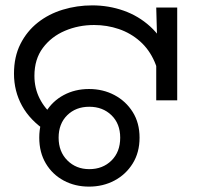

<svg xmlns="http://www.w3.org/2000/svg" viewBox="-20 -686 741 714"><path d="M153 -198Q92 -238 62 -292.5Q32 -347 32 -412Q32 -475 56 -522.5Q80 -570 120.5 -602Q161 -634 213.5 -650Q266 -666 323 -666Q384 -666 439.5 -646.5Q495 -627 538.5 -587.5Q582 -548 607 -488.5Q632 -429 632 -348H575Q575 -410 555 -456Q535 -502 500.5 -532.5Q466 -563 422 -578Q378 -593 330 -593Q272 -593 221.5 -571.5Q171 -550 139.5 -508Q108 -466 108 -404Q108 -358 127.5 -319.5Q147 -281 181 -254L153 -198ZM561 -475 565 -513 561 -658H639V-313H561ZM311 8Q259 8 217 -14.5Q175 -37 150.5 -78Q126 -119 126 -174Q126 -229 150.5 -269.5Q175 -310 217 -332.5Q259 -355 311 -355Q363 -355 405.5 -332.5Q448 -310 473.5 -269.5Q499 -229 499 -174Q499 -119 473.5 -78Q448 -37 405.5 -14.5Q363 8 311 8ZM312 -57Q362 -57 394.5 -89Q427 -121 427 -174Q427 -226 394.5 -257.5Q362 -289 312 -289Q262 -289 230 -257.5Q198 -226 198 -174Q198 -122 230.5 -89.5Q263 -57 312 -57Z"/></svg>

Font: oriya115
Style: Regular
Weight: 400
Designer: Amélie Bonet and Sol Matas
Foundry: Google LLC
Version: Version 2.003